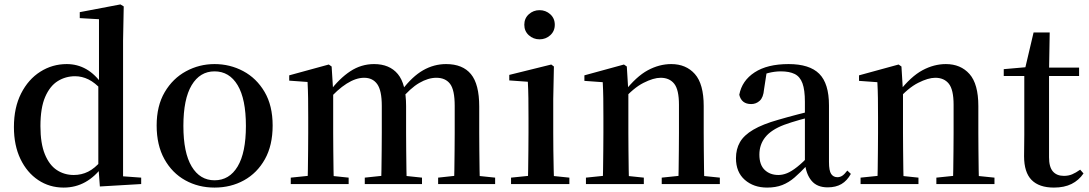

<svg xmlns="http://www.w3.org/2000/svg" viewBox="-20 -833 4931 869"><path d="M268 16Q204 16 153 -18Q102 -52 72.5 -113.5Q43 -175 43 -258Q43 -346 75.5 -410Q108 -474 162.5 -508.5Q217 -543 282 -543Q330 -543 370.5 -520Q411 -497 446 -447H456L440 -426Q410 -459 380.5 -473.5Q351 -488 320 -488Q277 -488 241.5 -466Q206 -444 184.5 -394.5Q163 -345 163 -262Q163 -184 183 -135Q203 -86 237 -63.5Q271 -41 314 -41Q349 -41 379 -56Q409 -71 438 -105L455 -81H445Q411 -34 366.5 -9Q322 16 268 16ZM432 11 425 -84V-87V-446L428 -457V-746L341 -751V-778L525 -813L540 -804L537 -649V-35L619 -29V0Z M951 16Q878 16 818.5 -17Q759 -50 724 -113Q689 -176 689 -265Q689 -354 725.5 -416Q762 -478 822 -510.5Q882 -543 951 -543Q1021 -543 1081 -511Q1141 -479 1177.5 -417Q1214 -355 1214 -265Q1214 -175 1179 -112.5Q1144 -50 1084.5 -17Q1025 16 951 16ZM951 -17Q1018 -17 1055.5 -79.5Q1093 -142 1093 -263Q1093 -385 1055.5 -447.5Q1018 -510 951 -510Q885 -510 847.5 -447.5Q810 -385 810 -263Q810 -142 847.5 -79.5Q885 -17 951 -17Z M1296 0V-29L1403 -40H1453L1558 -29V0ZM1372 0Q1373 -25 1373.5 -66.5Q1374 -108 1374.5 -153Q1375 -198 1375 -232V-302Q1375 -352 1374.5 -388.5Q1374 -425 1372 -462L1289 -468V-492L1468 -541L1481 -532L1488 -420V-417V-232Q1488 -198 1488.5 -153Q1489 -108 1489.5 -66.5Q1490 -25 1491 0ZM1631 0V-29L1735 -40H1786L1890 -29V0ZM1705 0Q1706 -25 1706.5 -66Q1707 -107 1707.5 -152Q1708 -197 1708 -232V-354Q1708 -423 1687.5 -452Q1667 -481 1628 -481Q1591 -481 1549 -454.5Q1507 -428 1462 -376L1455 -417H1470Q1516 -478 1565.5 -510.5Q1615 -543 1673 -543Q1743 -543 1780.5 -498Q1818 -453 1818 -353V-232Q1818 -197 1818.5 -152Q1819 -107 1819.5 -66Q1820 -25 1821 0ZM1963 0V-29L2064 -40H2116L2221 -29V0ZM2035 0Q2036 -25 2036.5 -66Q2037 -107 2037.5 -152Q2038 -197 2038 -232V-354Q2038 -426 2017 -453.5Q1996 -481 1955 -481Q1918 -481 1877.5 -457.5Q1837 -434 1792 -380L1783 -425H1799Q1846 -487 1895 -515Q1944 -543 1999 -543Q2074 -543 2111.5 -497.5Q2149 -452 2149 -351V-232Q2149 -197 2149.5 -152Q2150 -107 2150.5 -66Q2151 -25 2152 0Z M2293 0V-29L2401 -40H2450L2557 -29V0ZM2369 0Q2370 -25 2370.5 -66.5Q2371 -108 2371.5 -153Q2372 -198 2372 -232V-300Q2372 -350 2371.5 -388.5Q2371 -427 2369 -463L2285 -469V-494L2475 -541L2487 -532L2484 -385V-232Q2484 -198 2484.5 -153Q2485 -108 2486 -66.5Q2487 -25 2488 0ZM2422 -655Q2394 -655 2373.5 -673.5Q2353 -692 2353 -721Q2353 -750 2373.5 -768.5Q2394 -787 2422 -787Q2450 -787 2470.5 -768.5Q2491 -750 2491 -721Q2491 -692 2470.5 -673.5Q2450 -655 2422 -655Z M2632 0V-29L2739 -40H2789L2894 -29V0ZM2708 0Q2709 -25 2709.5 -66.5Q2710 -108 2710.5 -153Q2711 -198 2711 -232V-301Q2711 -352 2710.5 -388.5Q2710 -425 2708 -461L2625 -467V-492L2804 -541L2817 -532L2824 -417V-415V-232Q2824 -198 2824.5 -153Q2825 -108 2825.5 -66.5Q2826 -25 2827 0ZM2975 0V-29L3081 -40H3131L3238 -29V0ZM3050 0Q3051 -25 3051.5 -66Q3052 -107 3052.5 -152Q3053 -197 3053 -232V-359Q3053 -427 3031.5 -454Q3010 -481 2970 -481Q2938 -481 2892.5 -458Q2847 -435 2798 -379L2791 -417H2805Q2860 -487 2912 -515Q2964 -543 3018 -543Q3085 -543 3125 -498Q3165 -453 3165 -353V-232Q3165 -197 3165.5 -152Q3166 -107 3166.5 -66Q3167 -25 3168 0Z M3452 16Q3391 16 3351 -19Q3311 -54 3311 -117Q3311 -158 3329 -189.5Q3347 -221 3389.5 -246Q3432 -271 3503 -291Q3544 -303 3592 -315.5Q3640 -328 3680 -337V-312Q3640 -302 3599.5 -290.5Q3559 -279 3529 -268Q3471 -246 3444 -212.5Q3417 -179 3417 -133Q3417 -87 3441 -64Q3465 -41 3503 -41Q3522 -41 3542 -49Q3562 -57 3588 -77.5Q3614 -98 3649 -135L3662 -84H3632Q3602 -52 3576 -29.5Q3550 -7 3520.5 4.5Q3491 16 3452 16ZM3726 15Q3678 15 3653 -15Q3628 -45 3623 -96V-99V-372Q3623 -426 3612 -456Q3601 -486 3577 -498Q3553 -510 3514 -510Q3487 -510 3459 -503Q3431 -496 3396 -480L3450 -506L3438 -428Q3435 -392 3418.5 -377Q3402 -362 3380 -362Q3336 -362 3326 -404Q3338 -468 3395.5 -505.5Q3453 -543 3549 -543Q3644 -543 3688 -499Q3732 -455 3732 -356V-100Q3732 -60 3742 -45.5Q3752 -31 3770 -31Q3782 -31 3792 -37.5Q3802 -44 3815 -61L3831 -46Q3814 -15 3788.5 0Q3763 15 3726 15Z M3875 0V-29L3982 -40H4032L4137 -29V0ZM3951 0Q3952 -25 3952.5 -66.5Q3953 -108 3953.5 -153Q3954 -198 3954 -232V-301Q3954 -352 3953.5 -388.5Q3953 -425 3951 -461L3868 -467V-492L4047 -541L4060 -532L4067 -417V-415V-232Q4067 -198 4067.5 -153Q4068 -108 4068.5 -66.5Q4069 -25 4070 0ZM4218 0V-29L4324 -40H4374L4481 -29V0ZM4293 0Q4294 -25 4294.5 -66Q4295 -107 4295.5 -152Q4296 -197 4296 -232V-359Q4296 -427 4274.5 -454Q4253 -481 4213 -481Q4181 -481 4135.5 -458Q4090 -435 4041 -379L4034 -417H4048Q4103 -487 4155 -515Q4207 -543 4261 -543Q4328 -543 4368 -498Q4408 -453 4408 -353V-232Q4408 -197 4408.5 -152Q4409 -107 4409.5 -66Q4410 -25 4411 0Z M4672 -489V-527H4864V-489ZM4750 16Q4683 16 4649 -18.5Q4615 -53 4615 -126Q4615 -152 4615.5 -173Q4616 -194 4616 -223V-489H4523V-520L4637 -530L4618 -516L4658 -686H4731L4728 -511V-500V-121Q4728 -77 4745.5 -57Q4763 -37 4795 -37Q4816 -37 4832.5 -44Q4849 -51 4869 -65L4884 -48Q4863 -17 4830 -0.5Q4797 16 4750 16Z"/></svg>

Font: Noto Serif TC SemiBold
Style: Regular
Weight: 600
Version: Version 2.002-H1;hotconv 1.1.0;makeotfexe 2.6.0